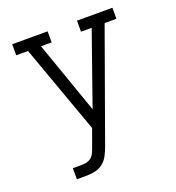

<svg xmlns="http://www.w3.org/2000/svg" viewBox="-133 -626 866 947"><g transform="rotate(-20 300.0 -152.5)"><path d="M109 215V157H155Q169 157 183 153.5Q197 150 207.5 140.5Q218 131 223.5 118Q229 105 234 92V91L266 3L99 -462H37V-520H223V-462H167L300 -83L433 -462H377V-520H563V-462H501L308 75L295 111Q287 133 276 154.5Q265 176 246 191Q227 206 203 210.5Q179 215 155 215Z"/></g></svg>

Font: Iosevka Etoile Light
Style: Regular
Weight: 300
Designer: Belleve Invis
Foundry: Belleve Invis
Version: Version 25.0.1; ttfautohint (v1.8.4)